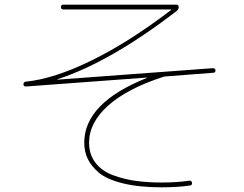

<svg xmlns="http://www.w3.org/2000/svg" viewBox="-20 -760 1040 820"><path d="M90.8 -390.6Q80.1 -390.6 80.1 -399.9Q80.1 -409.2 88.9 -411.1Q210 -422.9 370.6 -501.5Q531.2 -580.1 710 -716.8Q710.9 -717.8 710.9 -718.8Q710.9 -719.7 709 -719.7H250Q240.2 -719.7 240.2 -730Q240.2 -740.2 250 -740.2H733.4Q743.2 -740.2 743.2 -730Q743.2 -719.7 735.4 -713.9Q453.1 -496.1 226.6 -421.9Q225.6 -421.9 225.6 -420.9Q225.6 -419.9 226.6 -419.9L888.7 -468.8Q899.4 -468.8 900.4 -460Q900.4 -449.2 890.6 -449.2L686.5 -433.6Q682.6 -433.6 676.8 -431.6Q523.4 -381.8 441.9 -309.1Q360.4 -236.3 360.4 -150.4Q360.4 -100.6 387.7 -64.9Q415 -29.3 462.9 -11.7Q510.7 5.9 561 12.7Q611.3 19.5 669.9 19.5Q735.4 19.5 788.1 11.7Q797.9 9.8 799.8 20Q801.8 30.3 792 32.2Q738.3 40 669.9 40Q573.2 40 504.4 22.9Q435.5 5.9 401.9 -22.9Q368.2 -51.8 354 -83Q339.8 -114.3 339.8 -150.4Q339.8 -320.3 606.4 -426.8Q607.4 -426.8 607.4 -428.7H606.4Z"/></svg>

Font: Rounded-X Mgen+ 1m thin
Style: Regular
Weight: 100
Designer: [Source Han Sans]
Ryoko NISHIZUKA  (kana & ideographs); Paul D. Hunt (Latin, Greek & Cyrillic); Wenlong ZHANG  (bopomofo
Version: Version 1.059.20150602